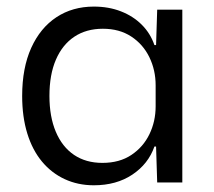

<svg xmlns="http://www.w3.org/2000/svg" viewBox="-20 -554 650 583"><path d="M264.9 8.6Q216.6 8.6 176.4 -10.1Q136.3 -28.7 107.3 -63.6Q78.3 -98.6 62.8 -148.9Q47.3 -199.3 47.3 -262.7Q47.3 -347.7 74.8 -408.6Q102.3 -469.4 151.3 -501.7Q200.3 -534 264.9 -534Q310.4 -534 347.5 -519.4Q384.6 -504.9 410.6 -478.8Q436.7 -452.7 448.9 -417.1H453.9L457.3 -524.7H533.6V0H457.3L453.9 -109H448.9Q430.3 -56.1 381.9 -23.8Q333.4 8.6 264.9 8.6ZM290.9 -59.4Q342.9 -59.4 378.9 -83.5Q415 -107.6 433.8 -146.6Q452.6 -185.6 452.6 -231.1V-295Q452.6 -341.1 433.5 -380.4Q414.4 -419.6 378.5 -443.1Q342.6 -466.7 292.3 -466.7Q242 -466.7 205.7 -442.5Q169.4 -418.3 149.8 -372.9Q130.1 -327.4 130.1 -262.7Q130.1 -199.7 149.5 -153.8Q168.9 -107.9 204.9 -83.6Q240.9 -59.4 290.9 -59.4Z"/></svg>

Font: Mona Sans ExtraLight
Style: Regular
Weight: 200
Designer: Deni Anggara
Foundry: GitHub
Version: Version 2.000